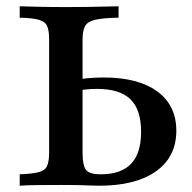

<svg xmlns="http://www.w3.org/2000/svg" viewBox="-20 -591 610 611"><path d="M42.7 0V-36.3Q83.1 -37.9 103.2 -43.1Q123.4 -48.4 129.8 -62.9Q136.3 -77.4 136.3 -105.6V-465.3Q136.3 -494.4 129.8 -508.5Q123.4 -522.6 103.2 -528.2Q83.1 -533.9 42.7 -534.7V-571Q68.5 -570.2 105.2 -569.4Q141.9 -568.5 192.7 -568.5Q230.6 -568.5 262.5 -569Q294.4 -569.4 319 -570.2Q343.5 -571 357.3 -571V-534.7Q308.1 -533.9 283.5 -528.2Q258.9 -522.6 250.8 -508.1Q242.7 -493.5 242.7 -463.7V-105.6Q242.7 -63.7 254 -50Q265.3 -36.3 300 -36.3Q365.3 -36.3 397.2 -69.8Q429 -103.2 429 -171.8Q429 -241.9 395.2 -275Q361.3 -308.1 288.7 -308.1Q267.7 -308.1 246.4 -305.6Q225 -303.2 205.6 -298.4V-334.7Q229.8 -339.5 256.5 -341.9Q283.1 -344.4 309.7 -344.4Q420.2 -344.4 480.6 -300Q541.1 -255.6 541.1 -175Q541.1 -91.9 476.6 -46Q412.1 0 296 0Q281.5 0 264.1 -0.8Q246.8 -1.6 225.4 -2Q204 -2.4 175 -2.4Q129.8 -2.4 96.8 -2Q63.7 -1.6 42.7 0Z"/></svg>

Font: Playfair 9pt SemiBold
Style: Regular
Weight: 600
Designer: Claus Eggers Sørensen
Foundry: Claus Eggers Sørensen
Version: Version 2.001;gftools[0.9.30]